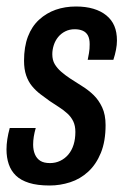

<svg xmlns="http://www.w3.org/2000/svg" viewBox="-26 -559 385 591"><path d="M127 12Q89 12 63.5 4Q38 -4 23 -18.5Q8 -33 1 -53.5Q-6 -74 -6 -99Q-6 -114 -3.5 -130.5Q-1 -147 4 -165H84Q80 -151 78 -138.5Q76 -126 76 -114Q76 -97 81.5 -84Q87 -71 98 -64Q109 -57 128 -57Q145 -57 159.5 -64Q174 -71 184.5 -83.5Q195 -96 200.5 -113.5Q206 -131 206 -153Q206 -172 199.5 -185.5Q193 -199 181.5 -209.5Q170 -220 156 -229Q142 -238 127 -248Q113 -258 98.5 -269Q84 -280 72.5 -294Q61 -308 54.5 -327Q48 -346 48 -372Q48 -415 60 -446.5Q72 -478 94.5 -498.5Q117 -519 145.5 -529Q174 -539 208 -539Q238 -539 261.5 -532Q285 -525 301.5 -511.5Q318 -498 326 -479Q334 -460 334 -434Q334 -421 331 -405.5Q328 -390 323 -375H244Q249 -399 249.5 -408.5Q250 -418 250 -423Q250 -440 244.5 -450Q239 -460 228.5 -464.5Q218 -469 204 -469Q188 -469 175 -462.5Q162 -456 153 -445Q144 -434 139.5 -420Q135 -406 135 -392Q135 -374 142.5 -361.5Q150 -349 162 -338.5Q174 -328 189 -318Q207 -306 226.5 -294Q246 -282 262 -266.5Q278 -251 288.5 -228.5Q299 -206 299 -174Q299 -124 284.5 -88.5Q270 -53 245.5 -30.5Q221 -8 190 2Q159 12 127 12Z"/></svg>

Font: Archivo ExtraCondensed Medium
Style: Italic
Weight: 500
Width: 2
Italic angle: -10°
Designer: Hector Gatti
Foundry: Omnibus-Type
Version: Version 2.001